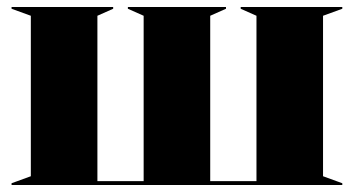

<svg xmlns="http://www.w3.org/2000/svg" viewBox="-20 -528 1010 548"><path d="M13 0H957V-5L902 -25V-483L957 -503V-508H667V-503L712 -483V-11H580V-483L625 -503V-508H345V-503L390 -483V-11H258V-483L303 -503V-508H13V-503L68 -483V-25L13 -5Z"/></svg>

Font: Nyght Serif Dark
Style: Regular
Weight: 800
Designer: Maksym Kobuzan
Version: Version 0.410;Glyphs 3.1.2 (3151)